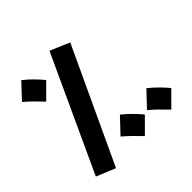

<svg xmlns="http://www.w3.org/2000/svg" viewBox="-183 -876 1083 1083"><g transform="rotate(-45 359.0 -334.0)"><path d="M151 33 470 -651 354 -701 37 -14ZM138 -511 224 -597C198 -629 163 -666 124 -696L40 -606C79 -573 100 -550 138 -511ZM394 20 480 -66C453 -99 418 -135 380 -165L295 -75C334 -43 355 -19 394 20ZM605 20 691 -66C664 -99 629 -135 591 -165L506 -75C545 -43 566 -19 605 20Z"/></g></svg>

Font: Noto Sans Arabic UI XCn XBd
Style: Regular
Weight: 800
Width: 2
Designer: Monotype Design Team, Nadine Chahine and Nizar Qandah
Foundry: Monotype Imaging Inc.
Version: Version 2.010